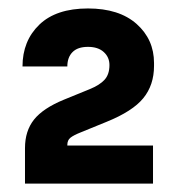

<svg xmlns="http://www.w3.org/2000/svg" viewBox="-20 -854 419 454"><path d="M341.8 -419.9H39.1V-503.9Q39.1 -544.4 60.5 -571.3Q82 -598.1 130.9 -618.2L191.9 -643.1Q215.8 -652.8 227.3 -665.5Q238.8 -678.2 238.8 -700.2Q238.8 -718.8 225.3 -731Q211.9 -743.2 188 -743.2Q163.6 -743.2 151.4 -730.7Q139.2 -718.3 139.2 -696.8H33.2Q33.2 -757.3 73 -795.7Q112.8 -834 188 -834Q261.7 -834 303 -797.4Q344.2 -760.7 344.2 -705.1V-698.2Q344.2 -652.8 318.8 -621.8Q293.5 -590.8 231.9 -565.9L170.9 -541Q153.8 -534.2 146.5 -528.3Q139.2 -522.5 139.2 -511.2V-509.8H341.8Z"/></svg>

Font: Sora
Style: Bold
Weight: 700
Designer: Jonathan Barnbrook, Julián Moncada
Foundry: Barnbrook Fonts
Version: Version 2.000